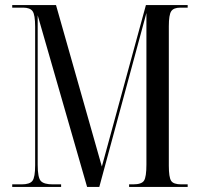

<svg xmlns="http://www.w3.org/2000/svg" viewBox="-20 -734 785 754"><path d="M28 0V-10H65Q97 -10 107.5 -24Q118 -38 118 -85V-629Q118 -676 108 -690Q98 -704 71 -704H28V-714H200L380 -80L553 -714H717V-704H688Q662 -704 652.5 -690Q643 -676 643 -631V-83Q643 -38 652 -24Q661 -10 692 -10H717V0H487V-10H503Q536 -10 545.5 -24.5Q555 -39 555 -88V-683L370 0H322L128 -674V-87Q128 -36 140.5 -23Q153 -10 187 -10H220V0Z"/></svg>

Font: Noto Serif Display ExtraCondensed
Style: Regular
Weight: 400
Width: 2
Designer: Monotype Design Team
Foundry: Monotype Imaging Inc.
Version: Version 2.009